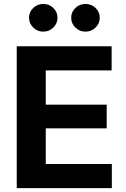

<svg xmlns="http://www.w3.org/2000/svg" viewBox="-20 -965 647 985"><path d="M65.9 0V-727.5H552.7V-604H214.8V-428.2H527.3V-306.6H214.8V-123.5H553.7V0ZM202.1 -802.7Q171.9 -802.7 150.4 -823.7Q128.9 -844.7 128.9 -874Q128.9 -903.3 150.4 -924.1Q171.9 -944.8 202.1 -944.8Q232.4 -944.8 253.7 -924.1Q274.9 -903.3 274.9 -874Q274.9 -844.7 253.7 -823.7Q232.4 -802.7 202.1 -802.7ZM418.5 -802.7Q388.2 -802.7 366.7 -823.7Q345.2 -844.7 345.2 -874Q345.2 -903.3 366.7 -924.1Q388.2 -944.8 418.5 -944.8Q448.7 -944.8 470.2 -924.1Q491.7 -903.3 491.7 -874Q491.7 -844.7 470.2 -823.7Q448.7 -802.7 418.5 -802.7Z"/></svg>

Font: Inter-Bold
Style: Bold
Weight: 700
Designer: Rasmus Andersson
Foundry: rsms
Version: Version 4.000;git-a52131595